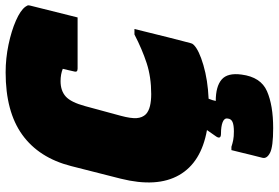

<svg xmlns="http://www.w3.org/2000/svg" viewBox="-178 -582 1014 699"><g transform="rotate(-90 329.5 -233.0)"><path d="M407 139Q398 209 346.5 231.5Q295 254 212 254Q144 254 122 242.5Q100 231 104 215Q110 192 114 175.5Q118 159 122 142.5Q126 126 132 102H144Q156 106 168.5 108.5Q181 111 200 111Q223 111 234.5 106Q246 101 247 88Q249 76 233.5 70Q218 64 192 64Q168 64 184 43Q190 35 205 13Q87 -8 41 -88.5Q-5 -169 28 -301L74 -482Q104 -599 188 -659.5Q272 -720 415 -720Q466 -720 516 -709.5Q566 -699 603.5 -682.5Q641 -666 654 -648Q657 -644 658.5 -640.5Q660 -637 658 -630Q638 -549 615 -458H429Q415 -458 418 -469Q420 -480 423 -491Q426 -502 428 -512Q408 -520 383 -520Q348 -520 327 -501Q306 -482 292 -430L257 -301Q247 -264 248.5 -243Q250 -222 263 -209Q274 -199 292.5 -194.5Q311 -190 336 -190Q398 -190 448.5 -206.5Q499 -223 553 -251H573Q567 -228 559 -194.5Q551 -161 542.5 -128Q534 -95 528 -71.5Q522 -48 521 -45Q520 -40 515 -35Q496 -16 441.5 0Q387 16 319 19Q316 27 314 33L311 45Q364 45 389 66.5Q414 88 407 139Z"/></g></svg>

Font: Recursive Mn Lnr St XBk
Style: Italic
Weight: 1000
Italic angle: -15°
Monospace: yes
Version: Version 1.079;hotconv 1.0.112;makeotfexe 2.5.65598; ttfautoh